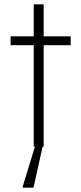

<svg xmlns="http://www.w3.org/2000/svg" viewBox="-20 -678 376 888"><path d="M136 0V-469H29V-510H136V-658H182V-510H307V-469H182V0ZM85 190V185L147 -18H180V-13L135 190Z"/></svg>

Font: Saira ExtraLight
Style: Regular
Weight: 200
Designer: Hector Gatti with collaboration of the Omnibus-Type team
Foundry: Omnibus-Type
Version: Version 1.100; ttfautohint (v1.8.3)